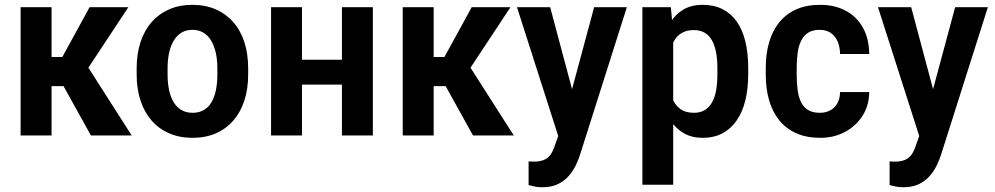

<svg xmlns="http://www.w3.org/2000/svg" viewBox="-20 -558 4098 791"><path d="M192.4 -528.3V0H64.9V-528.3ZM508.8 -528.3 293.9 -203.1H166.5L149.9 -323.2H236.8L349.1 -528.3ZM354.5 0 229 -226.1 335 -293.5 522.5 0Z M543 -251.5V-276.4Q543 -335.9 558.8 -384.3Q574.7 -432.6 604.7 -466.8Q634.8 -501 677 -519.5Q719.2 -538.1 772.5 -538.1Q826.2 -538.1 868.7 -519.5Q911.1 -501 941.2 -466.8Q971.2 -432.6 986.8 -384.3Q1002.4 -335.9 1002.4 -276.4V-251.5Q1002.4 -191.9 986.8 -143.8Q971.2 -95.7 941.2 -61.3Q911.1 -26.9 868.9 -8.5Q826.7 9.8 773.4 9.8Q720.2 9.8 677.5 -8.5Q634.8 -26.9 604.7 -61.3Q574.7 -95.7 558.8 -143.8Q543 -191.9 543 -251.5ZM670.4 -276.4V-251.5Q670.4 -215.3 676.8 -186Q683.1 -156.7 696 -136Q709 -115.2 728.3 -104.2Q747.6 -93.3 773.4 -93.3Q799.3 -93.3 818.8 -104.2Q838.4 -115.2 850.8 -136Q863.3 -156.7 869.4 -186Q875.5 -215.3 875.5 -251.5V-276.4Q875.5 -312 868.9 -341.1Q862.3 -370.1 849.6 -391.1Q836.9 -412.1 817.6 -423.6Q798.3 -435.1 772.5 -435.1Q747.1 -435.1 728 -423.6Q709 -412.1 696 -391.1Q683.1 -370.1 676.8 -341.1Q670.4 -312 670.4 -276.4Z M1427.2 -312V-209.5H1184.6V-312ZM1224.1 -528.3V0H1096.7V-528.3ZM1516.1 -528.3V0H1388.7V-528.3Z M1766.6 -528.3V0H1639.2V-528.3ZM2083 -528.3 1868.2 -203.1H1740.7L1724.1 -323.2H1811L1923.3 -528.3ZM1928.7 0 1803.2 -226.1 1909.2 -293.5 2096.7 0Z M2301.3 -59.1 2427.7 -528.3H2562.5L2369.6 79.6Q2363.3 99.6 2352.3 122.6Q2341.3 145.5 2323.5 166.3Q2305.7 187 2279.1 200.2Q2252.4 213.4 2214.8 213.4Q2197.8 213.4 2185.1 210.9Q2172.4 208.5 2157.7 204.6V106.9Q2162.6 106.9 2168 107.4Q2173.3 107.9 2177.7 107.9Q2203.6 107.9 2220.2 101.1Q2236.8 94.2 2247.3 80.1Q2257.8 65.9 2265.1 43.5ZM2246.6 -528.3 2350.1 -140.6 2370.1 -2 2283.2 13.2 2109.9 -528.3Z M2753.4 -426.8V203.1H2626.5V-528.3H2743.7ZM3062.5 -276.4V-252.4Q3062.5 -192.4 3050.5 -144Q3038.6 -95.7 3014.6 -61.3Q2990.7 -26.9 2955.8 -8.5Q2920.9 9.8 2875 9.8Q2830.6 9.8 2797.9 -8.8Q2765.1 -27.3 2742.9 -60.8Q2720.7 -94.2 2707.3 -139.4Q2693.8 -184.6 2687.5 -237.3V-283.7Q2693.4 -339.8 2706.8 -386.5Q2720.2 -433.1 2742.4 -467Q2764.6 -501 2797.1 -519.5Q2829.6 -538.1 2874 -538.1Q2920.4 -538.1 2955.6 -520.8Q2990.7 -503.4 3014.6 -470Q3038.6 -436.5 3050.5 -387.9Q3062.5 -339.4 3062.5 -276.4ZM2935.5 -252.4V-276.4Q2935.5 -314 2929.9 -343Q2924.3 -372.1 2912.8 -392.3Q2901.4 -412.6 2882.8 -423.3Q2864.3 -434.1 2837.9 -434.1Q2812.5 -434.1 2793.7 -424.8Q2774.9 -415.5 2762.9 -398.7Q2751 -381.8 2744.1 -358.6Q2737.3 -335.4 2735.8 -307.6V-212.9Q2739.3 -179.7 2750 -152.6Q2760.7 -125.5 2782.2 -109.4Q2803.7 -93.3 2838.9 -93.3Q2865.2 -93.3 2883.5 -104.5Q2901.9 -115.7 2913.6 -136.5Q2925.3 -157.2 2930.4 -186.5Q2935.5 -215.8 2935.5 -252.4Z M3357.4 -93.3Q3381.3 -93.3 3399.9 -103Q3418.5 -112.8 3429.4 -131.8Q3440.4 -150.9 3440.9 -178.7H3561Q3560.5 -123 3533.2 -80.6Q3505.9 -38.1 3460.7 -14.2Q3415.5 9.8 3359.4 9.8Q3302.7 9.8 3260.5 -9Q3218.3 -27.8 3190.4 -62.3Q3162.6 -96.7 3148.7 -144.3Q3134.8 -191.9 3134.8 -249.5V-278.8Q3134.8 -336.4 3148.7 -384Q3162.6 -431.6 3190.4 -466.1Q3218.3 -500.5 3260.3 -519.3Q3302.2 -538.1 3358.9 -538.1Q3418.9 -538.1 3464.1 -513.9Q3509.3 -489.7 3534.9 -444.3Q3560.5 -398.9 3561 -335.4H3440.9Q3440.4 -365.7 3430.7 -387.7Q3420.9 -409.7 3402.6 -422.4Q3384.3 -435.1 3356.9 -435.1Q3327.6 -435.1 3309.1 -423.1Q3290.5 -411.1 3280.3 -389.9Q3270 -368.7 3266.1 -340.3Q3262.2 -312 3262.2 -278.8V-249.5Q3262.2 -215.3 3266.1 -186.8Q3270 -158.2 3280 -137.5Q3290 -116.7 3308.8 -105Q3327.6 -93.3 3357.4 -93.3Z M3788.6 -59.1 3915 -528.3H4049.8L3856.9 79.6Q3850.6 99.6 3839.6 122.6Q3828.6 145.5 3810.8 166.3Q3793 187 3766.4 200.2Q3739.7 213.4 3702.1 213.4Q3685.1 213.4 3672.4 210.9Q3659.7 208.5 3645 204.6V106.9Q3649.9 106.9 3655.3 107.4Q3660.6 107.9 3665 107.9Q3690.9 107.9 3707.5 101.1Q3724.1 94.2 3734.6 80.1Q3745.1 65.9 3752.4 43.5ZM3733.9 -528.3 3837.4 -140.6 3857.4 -2 3770.5 13.2 3597.2 -528.3Z"/></svg>

Font: Roboto SemiCondensed SemiBold
Style: Regular
Weight: 600
Width: 4
Designer: Christian Robertson
Foundry: Google
Version: Version 3.009; 2024